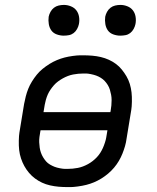

<svg xmlns="http://www.w3.org/2000/svg" viewBox="-20 -753 640 781"><path d="M254 8Q236 8 218.5 6.5Q201 5 183.5 1Q166 -3 151 -10Q136 -17 122.5 -27Q109 -37 98 -50Q87 -63 79 -77.5Q71 -92 65.5 -108.5Q60 -125 58 -142.5Q56 -160 56.5 -181Q57 -202 59 -214L78 -330Q81 -346 85 -361.5Q89 -377 95 -392Q101 -407 110 -421.5Q119 -436 129.5 -449Q140 -462 153.5 -473Q167 -484 181.5 -493Q196 -502 211.5 -508.5Q227 -515 242.5 -519Q258 -523 276.5 -525.5Q295 -528 306 -528H319Q337 -528 355 -526.5Q373 -525 390 -521Q407 -517 422.5 -510Q438 -503 451.5 -493Q465 -483 475.5 -470Q486 -457 494.5 -442.5Q503 -428 508 -411.5Q513 -395 515 -377.5Q517 -360 516.5 -339Q516 -318 514 -306L495 -190Q493 -174 488.5 -158.5Q484 -143 478 -128Q472 -113 463.5 -98.5Q455 -84 444 -71Q433 -58 420 -47Q407 -36 392.5 -27Q378 -18 362.5 -11.5Q347 -5 331 -1Q315 3 296.5 5.5Q278 8 268 8ZM157 -297H429L430 -302Q432 -313 433 -324Q434 -335 434 -346Q434 -357 432 -367.5Q430 -378 427 -388Q424 -398 418.5 -407Q413 -416 406 -423.5Q399 -431 390 -436.5Q381 -442 371.5 -445.5Q362 -449 349.5 -451.5Q337 -454 330 -454H320Q309 -454 298.5 -453Q288 -452 277.5 -450Q267 -448 256.5 -444Q246 -440 236 -434.5Q226 -429 216.5 -422Q207 -415 199.5 -406.5Q192 -398 185.5 -388.5Q179 -379 174.5 -369Q170 -359 166.5 -346.5Q163 -334 162 -327ZM245 -66H254Q265 -66 275.5 -67Q286 -68 296.5 -70Q307 -72 317.5 -76Q328 -80 338 -85.5Q348 -91 357 -98Q366 -105 374 -113.5Q382 -122 388 -131.5Q394 -141 398.5 -151Q403 -161 407 -173.5Q411 -186 412 -193L417 -223H145L144 -218Q142 -207 140.5 -196Q139 -185 139.5 -174Q140 -163 141.5 -152.5Q143 -142 146.5 -132Q150 -122 155.5 -113Q161 -104 167.5 -96.5Q174 -89 183.5 -83.5Q193 -78 202 -74.5Q211 -71 224 -68.5Q237 -66 245 -66ZM469 -608Q455 -608 441 -613Q427 -618 419 -629Q411 -640 408.5 -655Q406 -670 408 -685Q410 -695 415.5 -705Q421 -715 429.5 -721.5Q438 -728 448.5 -730.5Q459 -733 470 -733Q484 -733 498 -727.5Q512 -722 520.5 -711Q529 -700 531.5 -685Q534 -670 531 -655Q529 -645 523.5 -635Q518 -625 509.5 -618.5Q501 -612 490.5 -610Q480 -608 469 -608ZM239 -608Q225 -608 211 -613Q197 -618 189 -629Q181 -640 178.5 -655Q176 -670 178 -685Q180 -695 185.5 -705Q191 -715 199.5 -721.5Q208 -728 218.5 -730.5Q229 -733 240 -733Q254 -733 268 -727.5Q282 -722 290.5 -711Q299 -700 301.5 -685Q304 -670 301 -655Q299 -645 293.5 -635Q288 -625 279.5 -618.5Q271 -612 260.5 -610Q250 -608 239 -608Z"/></svg>

Font: Iosevka Aile Oblique
Style: Regular
Weight: 400
Italic angle: -9°
Designer: Belleve Invis
Foundry: Belleve Invis
Version: Version 31.1.0; ttfautohint (v1.8.4)